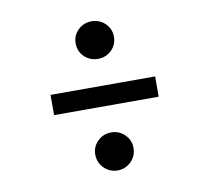

<svg xmlns="http://www.w3.org/2000/svg" viewBox="-65 -661 746 684"><g transform="rotate(-10 307.5 -319.5)"><path d="M307.7 -589.2Q336.4 -589.2 356.7 -569.5Q376.9 -549.7 376.9 -521.5Q376.9 -492.3 356.7 -472.8Q336.4 -453.3 307.7 -453.3Q279 -453.3 258.7 -472.8Q238.5 -492.3 238.5 -521.5Q238.5 -549.7 258.7 -569.5Q279 -589.2 307.7 -589.2ZM496.9 -356.4V-283.1H118.5V-356.4ZM307.7 -187.2Q336.4 -187.2 356.7 -167.2Q376.9 -147.2 376.9 -119.5Q376.9 -90.3 356.7 -70Q336.4 -49.7 307.7 -49.7Q279 -49.7 258.7 -70Q238.5 -90.3 238.5 -119.5Q238.5 -147.2 258.7 -167.2Q279 -187.2 307.7 -187.2Z"/></g></svg>

Font: FiraCode Nerd Font Mono
Style: Regular
Weight: 400
Monospace: yes
Designer: Carrois Corporate, Edenspiekermann AG, Nikita Prokopov
Foundry: Carrois Corporate, Edenspiekermann AG, Nikita Prokopov
Version: Version 6.002;Nerd Fonts 3.4.0